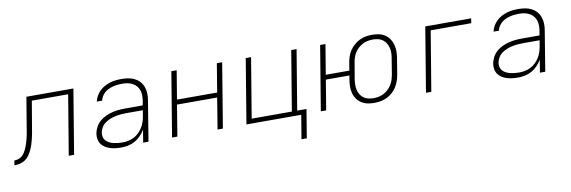

<svg xmlns="http://www.w3.org/2000/svg" viewBox="-84 -931 4536 1525"><g transform="rotate(-10 2184.0 -168.0)"><path d="M-32 0 -26 -38Q-12 -38 2.5 -42Q17 -46 30 -55Q43 -64 52 -76.5Q61 -89 68 -103Q75 -117 80.5 -131Q86 -145 90 -159Q94 -173 98 -187.5Q102 -202 105 -216.5Q108 -231 110.5 -245Q113 -259 115 -274L156 -520H535L449 0H406L486 -482H193L157 -269Q154 -247 149.5 -225Q145 -203 140 -181.5Q135 -160 128 -138.5Q121 -117 111 -96Q101 -75 87.5 -55.5Q74 -36 54 -23Q34 -10 12 -5Q-10 0 -32 0Z M830 8Q807 8 784 5.5Q761 3 740 -3.5Q719 -10 700.5 -21.5Q682 -33 669.5 -50.5Q657 -68 653 -90.5Q649 -113 653 -137Q658 -163 671.5 -188Q685 -213 706.5 -231.5Q728 -250 754 -262Q780 -274 806.5 -280.5Q833 -287 859.5 -289.5Q886 -292 912 -292H1054L1061 -331Q1064 -352 1063.5 -374Q1063 -396 1056 -415Q1049 -434 1035.5 -449Q1022 -464 1003.5 -473.5Q985 -483 964 -486.5Q943 -490 921 -490Q903 -490 885 -488Q867 -486 849 -481.5Q831 -477 813.5 -469Q796 -461 781.5 -448.5Q767 -436 756.5 -419Q746 -402 743 -385H700Q705 -408 717 -429.5Q729 -451 747 -468.5Q765 -486 786.5 -497.5Q808 -509 831 -516Q854 -523 877.5 -525.5Q901 -528 924 -528Q951 -528 978.5 -523.5Q1006 -519 1029.5 -507Q1053 -495 1070 -476Q1087 -457 1096 -432Q1105 -407 1106 -379.5Q1107 -352 1102 -324L1049 0H1006L1023 -102Q1008 -77 987 -55Q966 -33 940 -18.5Q914 -4 886 2Q858 8 830 8ZM844 -30Q867 -30 890.5 -34.5Q914 -39 936 -50Q958 -61 976 -78Q994 -95 1007.5 -116Q1021 -137 1028.5 -160Q1036 -183 1040 -205L1048 -254H913Q891 -254 869.5 -252Q848 -250 826.5 -245.5Q805 -241 783.5 -232.5Q762 -224 743 -210.5Q724 -197 712 -177Q700 -157 696 -136Q693 -117 697 -100Q701 -83 712.5 -70.5Q724 -58 740 -50Q756 -42 772.5 -38Q789 -34 807.5 -32Q826 -30 844 -30Z M1239 0 1325 -520H1368L1330 -290H1654L1692 -520H1735L1649 0H1606L1647 -251H1323L1282 0Z M2249 192 2281 0H1839L1925 -520H1968L1888 -38H2212L2292 -520H2335L2255 -38H2330L2292 192Z M2869 8Q2841 8 2814.5 2.5Q2788 -3 2766 -17.5Q2744 -32 2729 -53.5Q2714 -75 2707.5 -101Q2701 -127 2701.5 -155Q2702 -183 2707 -211L2712 -241H2522L2482 0H2439L2525 -520H2568L2528 -279H2718L2728 -339Q2732 -364 2740 -389Q2748 -414 2763 -436.5Q2778 -459 2799 -477.5Q2820 -496 2844 -507.5Q2868 -519 2893.5 -523.5Q2919 -528 2944 -528Q2973 -528 2999.5 -522.5Q3026 -517 3048 -502.5Q3070 -488 3084.5 -466.5Q3099 -445 3106 -419Q3113 -393 3113 -365Q3113 -337 3108 -309L3087 -181Q3083 -156 3074 -131Q3065 -106 3051 -83.5Q3037 -61 3016 -42.5Q2995 -24 2970.5 -12.5Q2946 -1 2920 3.5Q2894 8 2869 8ZM2870 -30Q2890 -30 2911 -34Q2932 -38 2951.5 -48Q2971 -58 2987.5 -73.5Q3004 -89 3016 -107.5Q3028 -126 3034.5 -146.5Q3041 -167 3045 -188L3066 -316Q3070 -337 3070.5 -359Q3071 -381 3066 -401Q3061 -421 3050.5 -438.5Q3040 -456 3024 -468Q3008 -480 2987.5 -485Q2967 -490 2945 -490Q2924 -490 2903 -486Q2882 -482 2862.5 -472Q2843 -462 2826 -446.5Q2809 -431 2797.5 -412.5Q2786 -394 2779.5 -373.5Q2773 -353 2770 -332L2748 -204Q2745 -183 2744.5 -161Q2744 -139 2748.5 -119Q2753 -99 2763.5 -81.5Q2774 -64 2790 -52Q2806 -40 2827 -35Q2848 -30 2870 -30Z M3287 0 3373 -520H3743L3737 -482H3410L3330 0Z M4030 8Q4007 8 3984 5.5Q3961 3 3940 -3.5Q3919 -10 3900.5 -21.5Q3882 -33 3869.5 -50.5Q3857 -68 3853 -90.5Q3849 -113 3853 -137Q3858 -163 3871.5 -188Q3885 -213 3906.5 -231.5Q3928 -250 3954 -262Q3980 -274 4006.5 -280.5Q4033 -287 4059.5 -289.5Q4086 -292 4112 -292H4254L4261 -331Q4264 -352 4263.5 -374Q4263 -396 4256 -415Q4249 -434 4235.5 -449Q4222 -464 4203.5 -473.5Q4185 -483 4164 -486.5Q4143 -490 4121 -490Q4103 -490 4085 -488Q4067 -486 4049 -481.5Q4031 -477 4013.5 -469Q3996 -461 3981.5 -448.5Q3967 -436 3956.5 -419Q3946 -402 3943 -385H3900Q3905 -408 3917 -429.5Q3929 -451 3947 -468.5Q3965 -486 3986.5 -497.5Q4008 -509 4031 -516Q4054 -523 4077.5 -525.5Q4101 -528 4124 -528Q4151 -528 4178.5 -523.5Q4206 -519 4229.5 -507Q4253 -495 4270 -476Q4287 -457 4296 -432Q4305 -407 4306 -379.5Q4307 -352 4302 -324L4249 0H4206L4223 -102Q4208 -77 4187 -55Q4166 -33 4140 -18.5Q4114 -4 4086 2Q4058 8 4030 8ZM4044 -30Q4067 -30 4090.5 -34.5Q4114 -39 4136 -50Q4158 -61 4176 -78Q4194 -95 4207.5 -116Q4221 -137 4228.5 -160Q4236 -183 4240 -205L4248 -254H4113Q4091 -254 4069.5 -252Q4048 -250 4026.5 -245.5Q4005 -241 3983.5 -232.5Q3962 -224 3943 -210.5Q3924 -197 3912 -177Q3900 -157 3896 -136Q3893 -117 3897 -100Q3901 -83 3912.5 -70.5Q3924 -58 3940 -50Q3956 -42 3972.5 -38Q3989 -34 4007.5 -32Q4026 -30 4044 -30Z"/></g></svg>

Font: Iosevka Aile XLt Obl
Style: Regular
Weight: 200
Italic angle: -9°
Designer: Belleve Invis
Foundry: Belleve Invis
Version: Version 31.1.0; ttfautohint (v1.8.4)